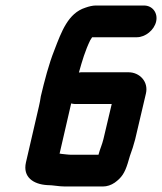

<svg xmlns="http://www.w3.org/2000/svg" viewBox="-20 -688 587 696"><path d="M337 -127H240C227 -127 216 -129 204 -130C203 -130 200 -131 198 -131H196L238 -313C243 -312 247 -311 251 -311H385L355 -184C350 -163 342 -147 337 -127ZM546 -610C553 -641 533 -668 502 -668H327C316 -668 303 -665 289 -660C227 -640 203 -574 177 -506C157 -456 141 -394 128 -339C126 -326 124 -314 121 -302L74 -99C62 -46 101 -20 151 -17C173 -17 192 -12 215 -12H353C368 -12 383 -17 396 -26C421 -44 432 -61 443 -96C445 -104 448 -113 451 -123C459 -144 464 -161 470 -183L509 -349C519 -392 486 -426 446 -426H277C274 -426 270 -426 266 -425C278 -468 289 -505 307 -542L314 -553H476C507 -553 539 -579 546 -610Z"/></svg>

Font: Electronic
Style: UltHvIt
Weight: 900
Version: Version 1.011